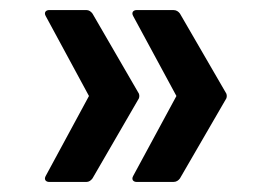

<svg xmlns="http://www.w3.org/2000/svg" viewBox="-20 -454 537 382"><path d="M252 -92H325C331 -92 335 -95 338 -99L429 -256C432 -260 432 -266 429 -270L338 -427C335 -431 331 -434 325 -434H252C245 -434 241 -429 245 -422L331 -263L245 -104C241 -97 245 -92 252 -92ZM78 -92H152C157 -92 161 -95 164 -99L255 -256C258 -260 258 -266 255 -270L164 -427C161 -431 157 -434 152 -434H78C71 -434 67 -429 71 -422L157 -263L71 -104C67 -97 71 -92 78 -92Z"/></svg>

Font: Sofia Sans Cond SemiBold
Style: Regular
Weight: 600
Width: 3
Designer: Botio Nikoltchev, Ani Petrova
Foundry: lettersoup
Version: Version 4.100